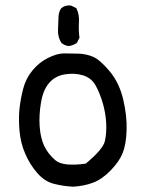

<svg xmlns="http://www.w3.org/2000/svg" viewBox="-20 -704 540 716"><path d="M252 -7.8Q214.8 -9.8 180.7 -18.6Q146.5 -27.3 119.1 -58.6Q91.8 -89.8 74.2 -130.4Q56.6 -170.9 52.7 -216.8Q48.8 -262.7 52.7 -298.8Q56.6 -335 66.4 -373Q76.2 -411.1 101.1 -441.4Q126 -471.7 159.7 -488.3Q193.4 -504.9 219.7 -504.9Q246.1 -504.9 273.9 -503.9Q301.8 -502.9 327.1 -492.2Q352.5 -481.4 388.7 -438.5Q424.8 -395.5 439.5 -333Q454.1 -270.5 452.1 -217.8Q450.2 -165 437.5 -133.3Q424.8 -101.6 392.6 -68.4Q360.4 -35.2 326.2 -22.5Q292 -9.8 252 -7.8ZM299.8 -93.8Q364.3 -147.5 371.1 -177.7Q377.9 -208 376 -245.1Q374 -282.2 363.3 -319.3Q352.5 -356.4 336.9 -384.8Q321.3 -413.1 290 -422.9Q258.8 -432.6 222.2 -426.8Q185.5 -420.9 163.1 -394.5Q140.6 -368.2 132.8 -321.3Q125 -274.4 127.9 -232.4Q130.9 -190.4 144.5 -160.6Q158.2 -130.9 186.5 -106.4Q214.8 -82 299.8 -93.8ZM236.3 -532.2Q220.7 -534.2 209 -543.9Q195.3 -565.4 196.3 -592.8Q197.3 -620.1 198.2 -641.1Q199.2 -662.1 209 -673.8Q222.7 -685.5 244.1 -683.6L264.6 -673.8Q276.4 -650.4 274.4 -620.6Q272.5 -590.8 276.4 -563.5L266.6 -543.9Q252 -534.2 236.3 -532.2Z"/></svg>

Font: NaikaiFont
Style: Regular
Weight: 400
Version: Version 1.67